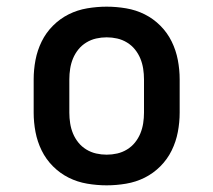

<svg xmlns="http://www.w3.org/2000/svg" viewBox="-20 -548 640 576"><path d="M300 8Q271 8 241.5 3Q212 -2 186 -15Q160 -28 139 -49Q118 -70 105 -96.5Q92 -123 86.5 -152Q81 -181 81 -210V-310Q81 -339 86.5 -368Q92 -397 105 -423.5Q118 -450 139 -471Q160 -492 186 -505Q212 -518 241.5 -523Q271 -528 300 -528Q329 -528 358.5 -523Q388 -518 414 -505Q440 -492 461 -471Q482 -450 495 -423.5Q508 -397 513.5 -368Q519 -339 519 -310V-210Q519 -181 513.5 -152Q508 -123 495 -96.5Q482 -70 461 -49Q440 -28 414 -15Q388 -2 358.5 3Q329 8 300 8ZM300 -84Q316 -84 331.5 -87.5Q347 -91 361 -99.5Q375 -108 385 -120.5Q395 -133 401 -147.5Q407 -162 409.5 -178Q412 -194 412 -210V-310Q412 -326 409.5 -342Q407 -358 401 -372.5Q395 -387 385 -399.5Q375 -412 361 -420.5Q347 -429 331.5 -432.5Q316 -436 300 -436Q284 -436 268.5 -432.5Q253 -429 239 -420.5Q225 -412 215 -399.5Q205 -387 199 -372.5Q193 -358 190.5 -342Q188 -326 188 -310V-210Q188 -194 190.5 -178Q193 -162 199 -147.5Q205 -133 215 -120.5Q225 -108 239 -99.5Q253 -91 268.5 -87.5Q284 -84 300 -84Z"/></svg>

Font: Iosevka Etoile Semibold
Style: Regular
Weight: 600
Designer: Belleve Invis
Foundry: Belleve Invis
Version: Version 22.1.2; ttfautohint (v1.8.4)